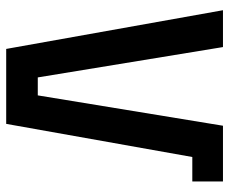

<svg xmlns="http://www.w3.org/2000/svg" viewBox="-80 -660 740 620"><g transform="rotate(90 290.0 -350.0)"><path d="M138 0 13 -700H132L230 -102H288L386 -700H566V-601H487L380 0Z"/></g></svg>

Font: Tektur SemiCondensed Medium
Style: Regular
Weight: 500
Width: 4
Designer: Adam Jagosz
Foundry: Adam Jagosz
Version: Version 1.005;gftools[0.9.30]